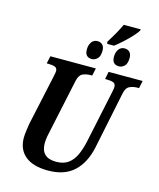

<svg xmlns="http://www.w3.org/2000/svg" viewBox="-147 -1139 1038 1252"><g transform="rotate(15 372.0 -513.0)"><path d="M455 -901Q475 -933 495 -968Q515 -1003 530 -1036H645L643 -1027Q633 -1010 609.5 -984.5Q586 -959 557.5 -933Q529 -907 504 -888H458ZM386 -766Q364 -766 351.5 -778.5Q339 -791 339 -818Q339 -849 353.5 -869Q368 -889 393 -889Q414 -889 427 -876Q440 -863 440 -837Q440 -798 422.5 -782Q405 -766 386 -766ZM569 -766Q547 -766 534.5 -778.5Q522 -791 522 -818Q522 -849 536.5 -869Q551 -889 576 -889Q597 -889 610 -876Q623 -863 623 -837Q623 -798 606 -782Q589 -766 569 -766ZM298 10Q197 10 144 -33.5Q91 -77 91 -157Q91 -175 95 -204.5Q99 -234 102 -252L176 -594Q182 -623 182 -629Q182 -651 165 -657Q148 -663 121 -663H110L121 -714H428L417 -663H405Q377 -663 353.5 -652.5Q330 -642 321 -601L246 -249Q241 -229 236.5 -204Q232 -179 232 -157Q232 -59 334 -59Q385 -59 416.5 -82.5Q448 -106 466.5 -147Q485 -188 496 -240L572 -599Q576 -618 576 -629Q576 -651 559 -657Q542 -663 515 -663H504L514 -714H744L733 -663H721Q694 -663 670 -652Q646 -641 638 -600L559 -217Q536 -108 472 -49Q408 10 298 10Z"/></g></svg>

Font: Noto Serif Condensed
Style: Bold Italic
Weight: 700
Width: 3
Italic angle: -12°
Designer: Monotype Design Team
Foundry: Monotype Imaging Inc.
Version: Version 2.014